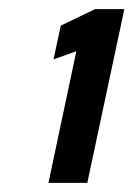

<svg xmlns="http://www.w3.org/2000/svg" viewBox="-20 -820 292 420"><path d="M86 -420 147 -708 97 -690 113 -764 188 -800H252L171 -420Z"/></svg>

Font: Saira Condensed ExtraBold
Style: Italic
Weight: 800
Width: 3
Italic angle: -12°
Designer: Hector Gatti with collaboration of the Omnibus-Type team
Foundry: Omnibus-Type
Version: Version 1.101